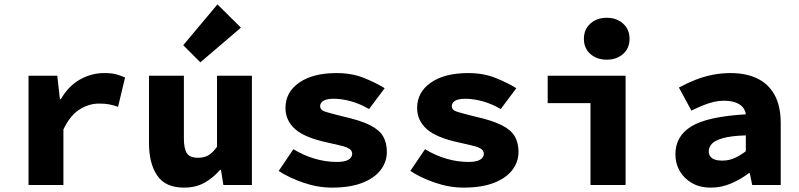

<svg xmlns="http://www.w3.org/2000/svg" viewBox="-20 -843 3640 875"><path d="M110 0V-498H241L253 -391H257Q293 -452 345 -481Q397 -510 455 -510Q489 -510 509 -504.5Q529 -499 550 -490L518 -356Q496 -364 477 -367.5Q458 -371 431 -371Q386 -371 343 -344.5Q300 -318 269 -253V0Z M818 12Q734 12 696.5 -43Q659 -98 659 -191V-498H818V-211Q818 -166 831.5 -145Q845 -124 883 -124Q908 -124 927.5 -134Q947 -144 969 -174V-498H1128V0H998L987 -69H983Q951 -32 911.5 -10Q872 12 818 12ZM893 -559 815 -637 971 -823 1078 -717Z M1493 12Q1428 12 1362.5 -10.5Q1297 -33 1250 -64L1317 -163Q1363 -135 1413.5 -120Q1464 -105 1515 -105Q1552 -105 1568.5 -115.5Q1585 -126 1585 -142Q1585 -151 1579.5 -158Q1574 -165 1561.5 -170.5Q1549 -176 1526.5 -181Q1504 -186 1470 -194Q1368 -216 1324.5 -255Q1281 -294 1281 -351Q1281 -423 1343.5 -466.5Q1406 -510 1514 -510Q1583 -510 1638 -488Q1693 -466 1733 -441L1662 -346Q1623 -369 1581 -381Q1539 -393 1499 -393Q1480 -393 1466.5 -389Q1453 -385 1446 -377Q1439 -369 1439 -359Q1439 -341 1463.5 -333.5Q1488 -326 1548 -311Q1624 -294 1666.5 -272.5Q1709 -251 1726 -221.5Q1743 -192 1743 -151Q1743 -105 1714.5 -68Q1686 -31 1630.5 -9.5Q1575 12 1493 12Z M2093 12Q2028 12 1962.5 -10.5Q1897 -33 1850 -64L1917 -163Q1963 -135 2013.5 -120Q2064 -105 2115 -105Q2152 -105 2168.5 -115.5Q2185 -126 2185 -142Q2185 -151 2179.5 -158Q2174 -165 2161.5 -170.5Q2149 -176 2126.5 -181Q2104 -186 2070 -194Q1968 -216 1924.5 -255Q1881 -294 1881 -351Q1881 -423 1943.5 -466.5Q2006 -510 2114 -510Q2183 -510 2238 -488Q2293 -466 2333 -441L2262 -346Q2223 -369 2181 -381Q2139 -393 2099 -393Q2080 -393 2066.5 -389Q2053 -385 2046 -377Q2039 -369 2039 -359Q2039 -341 2063.5 -333.5Q2088 -326 2148 -311Q2224 -294 2266.5 -272.5Q2309 -251 2326 -221.5Q2343 -192 2343 -151Q2343 -105 2314.5 -68Q2286 -31 2230.5 -9.5Q2175 12 2093 12Z M2671 0V-373H2476V-498H2831V0ZM2745 -571Q2700 -571 2670.5 -597Q2641 -623 2641 -666Q2641 -709 2670.5 -735.5Q2700 -762 2745 -762Q2790 -762 2819.5 -735.5Q2849 -709 2849 -666Q2849 -623 2819.5 -597Q2790 -571 2745 -571Z M3220 12Q3169 12 3133 -9Q3097 -30 3077.5 -64Q3058 -98 3058 -140Q3058 -223 3131.5 -267.5Q3205 -312 3379 -322Q3376 -342 3364 -355.5Q3352 -369 3330.5 -376.5Q3309 -384 3278 -384Q3256 -384 3232.5 -378.5Q3209 -373 3184.5 -363Q3160 -353 3131 -339L3074 -444Q3111 -464 3149 -479Q3187 -494 3227 -502Q3267 -510 3309 -510Q3380 -510 3431 -485.5Q3482 -461 3510 -410.5Q3538 -360 3538 -281V0H3408L3397 -54H3393Q3356 -26 3312 -7Q3268 12 3220 12ZM3271 -111Q3303 -111 3329.5 -123.5Q3356 -136 3379 -154V-226Q3312 -224 3275 -213.5Q3238 -203 3224 -187.5Q3210 -172 3210 -153Q3210 -139 3217.5 -129.5Q3225 -120 3238.5 -115.5Q3252 -111 3271 -111Z"/></svg>

Font: Source Code Pro ExtraBold
Style: Regular
Weight: 800
Monospace: yes
Designer: Paul D. Hunt, Teo Tuominen
Foundry: Adobe Systems Incorporated
Version: Version 1.018;hotconv 1.0.116;makeotfexe 2.5.65601